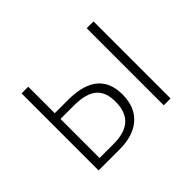

<svg xmlns="http://www.w3.org/2000/svg" viewBox="-116 -779 994 994"><g transform="rotate(-45 381.0 -282.0)"><path d="M265 -370H167V-564H118V0H274C393 0 484 -58 484 -190C484 -301 421 -370 265 -370ZM595 -564V0H645V-564ZM270 -42H167V-328H266C389 -328 432 -278 432 -190C432 -82 369 -42 270 -42Z"/></g></svg>

Font: Glow Sans SC Normal Light
Style: Regular
Weight: 300
Designer: Ryoko NISHIZUKA (kana, bopomofo & ideographs); Paul D. Hunt (Latin, Greek & Cyrillic); Sandoll Communications, Soo-young
Version: Version 0.93